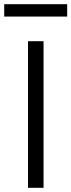

<svg xmlns="http://www.w3.org/2000/svg" viewBox="-64 -897 341 917"><path d="M69.8 0V-700.2H144V0ZM-43.9 -817.9V-877H256.8V-817.9Z"/></svg>

Font: LT Superior
Style: Regular
Weight: 400
Designer: Daniel Lyons
Foundry: LyonsType
Version: Version 1.000